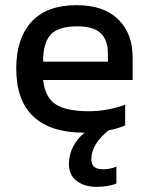

<svg xmlns="http://www.w3.org/2000/svg" viewBox="-20 -504 577 744"><path d="M494 -194H147Q155 -126 196 -99.5Q237 -73 325 -73Q361 -73 398.5 -80Q436 -87 465 -98V-18Q432 -4 401 1Q369 26 351.5 54.5Q334 83 334 112Q334 134 345.5 143Q357 152 381 152Q394 152 408 149Q422 146 431 141V207Q418 213 397 216.5Q376 220 354 220Q308 220 277.5 197.5Q247 175 247 131Q247 97 263 65Q279 33 308 10H303Q177 10 110 -52Q43 -114 43 -238Q43 -355 102 -419.5Q161 -484 277 -484Q382 -484 438 -429Q494 -374 494 -282ZM398 -298Q398 -349 370 -375.5Q342 -402 280 -402Q206 -402 176.5 -370Q147 -338 147 -265H398Z"/></svg>

Font: Kanit
Style: Regular
Weight: 400
Designer: Katatrad Team
Foundry: Cadson Demak
Version: Version 1.001